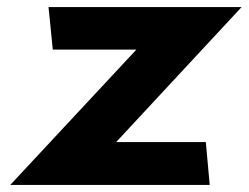

<svg xmlns="http://www.w3.org/2000/svg" viewBox="-20 -512 702 542"><path d="M572 10 561 -111H308L662 -492H117L129 -372H365L9 10Z"/></svg>

Font: Bluebird
Style: SfBdExtObl
Weight: 700
Designer: Jasper
Foundry: Cannot Into Space Fonts
Version: Version 0.98